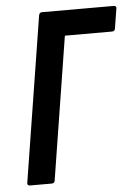

<svg xmlns="http://www.w3.org/2000/svg" viewBox="-49 -694 523 733"><g transform="rotate(-5 212.0 -327.5)"><path d="M36.3 0Q25.1 0 26.9 -11.4L127.5 -643.6Q129.5 -655 139.5 -655H413.6Q426 -655 423.6 -643.6L411.7 -569.5Q410.3 -558.1 399.7 -558.1H218.8L131.9 -11.4Q130.5 0 119.9 0Z"/></g></svg>

Font: Sofia Sans Condensed
Style: Italic
Weight: 400
Italic angle: -9°
Designer: Botio Nikoltchev, Ani Petrova
Foundry: lettersoup
Version: Version 4.101